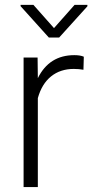

<svg xmlns="http://www.w3.org/2000/svg" viewBox="-20 -763 376 783"><path d="M320.3 -478.5Q301.8 -481.9 280.8 -481.9Q226.1 -481.9 188.2 -451.4Q150.4 -420.9 134.3 -362.8V0H76.2V-528.3H133.3L134.3 -444.3Q180.7 -538.1 283.2 -538.1Q307.6 -538.1 321.8 -531.7ZM200.2 -648.4 284.2 -743.2H336.4V-737.3L221.2 -609.9H179.2L64 -737.8V-743.2H116.2Z"/></svg>

Font: Roboto-Light
Style: Regular
Weight: 300
Designer: Google
Version: Version 2.137; 2017